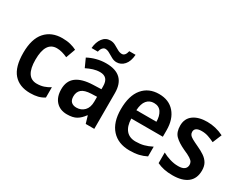

<svg xmlns="http://www.w3.org/2000/svg" viewBox="-85 -1215 2134 1692"><g transform="rotate(30 982.0 -368.5)"><path d="M273 10Q163 10 104 -57.5Q45 -125 45 -268Q45 -410 108 -481Q171 -552 281 -552Q328 -552 364.5 -542.5Q401 -533 427 -519L392 -423Q364 -436 336.5 -443.5Q309 -451 283 -451Q168 -451 168 -269Q168 -91 283 -91Q322 -91 353.5 -101.5Q385 -112 415 -131V-26Q385 -7 351.5 1.5Q318 10 273 10Z M726 -553Q922 -553 922 -364V0H835L813 -74H810Q779 -31 743.5 -10.5Q708 10 648 10Q578 10 536.5 -34.5Q495 -79 495 -158Q495 -242 551 -284.5Q607 -327 718 -331L802 -334V-363Q802 -413 780.5 -436Q759 -459 718 -459Q683 -459 649.5 -448.5Q616 -438 582 -421L543 -507Q582 -528 629 -540.5Q676 -553 726 -553ZM745 -255Q676 -252 647.5 -226.5Q619 -201 619 -157Q619 -118 638.5 -100.5Q658 -83 691 -83Q739 -83 770.5 -115.5Q802 -148 802 -209V-257ZM545 -605Q550 -667 579.5 -706.5Q609 -746 658 -746Q685 -746 709.5 -732.5Q734 -719 756.5 -706Q779 -693 801 -693Q835 -693 847 -747H911Q906 -678 874 -642Q842 -606 797 -606Q771 -606 746.5 -619.5Q722 -633 699 -646.5Q676 -660 655 -660Q640 -660 627 -645.5Q614 -631 609 -605Z M1265 -552Q1366 -552 1423 -486Q1480 -420 1480 -308V-242H1159Q1161 -165 1195 -125Q1229 -85 1292 -85Q1338 -85 1375.5 -95Q1413 -105 1454 -126V-27Q1417 -8 1377 1Q1337 10 1285 10Q1169 10 1103.5 -62Q1038 -134 1038 -267Q1038 -406 1099 -479Q1160 -552 1265 -552ZM1265 -461Q1220 -461 1192.5 -428.5Q1165 -396 1161 -328H1365Q1365 -386 1340.5 -423.5Q1316 -461 1265 -461Z M1928 -156Q1928 -74 1874.5 -32Q1821 10 1723 10Q1673 10 1635.5 2Q1598 -6 1564 -22V-130Q1598 -111 1641 -98Q1684 -85 1724 -85Q1768 -85 1788 -101Q1808 -117 1808 -145Q1808 -160 1801 -173Q1794 -186 1771 -201Q1748 -216 1701 -236Q1632 -268 1597.5 -303Q1563 -338 1563 -404Q1563 -476 1615 -514Q1667 -552 1755 -552Q1842 -552 1922 -512L1884 -420Q1851 -436 1820 -446.5Q1789 -457 1754 -457Q1682 -457 1682 -409Q1682 -393 1690.5 -380.5Q1699 -368 1722 -355Q1745 -342 1788 -322Q1830 -303 1861.5 -281.5Q1893 -260 1910.5 -230.5Q1928 -201 1928 -156Z"/></g></svg>

Font: Noto Sans Telugu SemiCondensed SemiBold
Style: Regular
Weight: 600
Width: 4
Designer: Jelle Bosma - Monotype Design Team
Foundry: Monotype Imaging Inc.
Version: Version 2.005; ttfautohint (v1.8.4.7-5d5b)